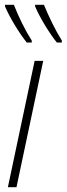

<svg xmlns="http://www.w3.org/2000/svg" viewBox="-20 -784 279 804"><path d="M13 0 125 -529H161L49 0ZM218 -606Q194 -636 168.5 -678Q143 -720 127 -757V-764H164Q180 -725 199 -686.5Q218 -648 239 -614V-606ZM92 -606Q68 -636 42.5 -678Q17 -720 1 -757V-764H38Q53 -726 72.5 -686.5Q92 -647 113 -614V-606Z"/></svg>

Font: Noto Sans Condensed ExtraLight
Style: Italic
Weight: 200
Width: 3
Italic angle: -12°
Designer: Monotype Design Team
Foundry: Monotype Imaging Inc.
Version: Version 2.013; ttfautohint (v1.8.4.7-5d5b)